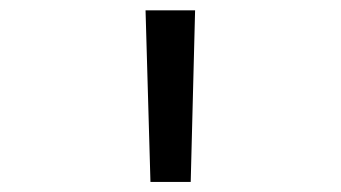

<svg xmlns="http://www.w3.org/2000/svg" viewBox="-20 -750 660 372"><path d="M349.5 -397.5 358 -730H262L271.5 -397.5Z"/></svg>

Font: FontWithASyntaxHighlighterNightOwl
Style: Regular
Weight: 400
Designer: Riley Cran & the Lettermatic Team
Foundry: Lettermatic
Version: Version 1.000 (FontWithASyntaxHighlighterNightOwl)